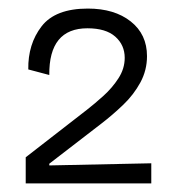

<svg xmlns="http://www.w3.org/2000/svg" viewBox="-20 -698 421 448"><path d="M40 -270V-331L183 -442Q201 -456 221.5 -474.5Q242 -493 256.5 -515.5Q271 -538 271 -563Q271 -593 249 -612.5Q227 -632 184 -632Q94 -632 95 -523L46 -536Q45 -595 77 -636.5Q109 -678 185 -678Q247 -678 285 -648Q323 -618 323 -567Q323 -534 307.5 -505.5Q292 -477 267.5 -453.5Q243 -430 217 -410L95 -316V-312L333 -317V-270Z"/></svg>

Font: Bricolage Grotesque 12pt ExtraLight
Style: Regular
Weight: 200
Designer: Mathieu Triay
Foundry: Atelier Triay
Version: Version 1.001; ttfautohint (v1.8.4.7-5d5b);gftools[0.9.33.de